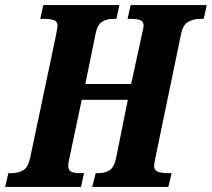

<svg xmlns="http://www.w3.org/2000/svg" viewBox="-40 -734 832 754"><path d="M-7 -54H3Q33 -54 51.5 -65.5Q70 -77 78 -112L179 -591Q186 -628 186 -633Q186 -648 174 -654Q162 -660 128 -660H118L130 -714H429L417 -660H407Q378 -660 360 -648Q342 -636 335 -600L295 -404H475L517 -597Q524 -625 524 -633Q524 -648 512.5 -654Q501 -660 472 -660H461L473 -714H772L760 -660H750Q719 -660 698.5 -648Q678 -636 671 -600L571 -118Q565 -88 565 -83Q565 -68 577.5 -61Q590 -54 623 -54H634L621 0H322L336 -54H346Q373 -54 391 -66Q409 -78 416 -114L462 -342H281L233 -115Q228 -95 228 -83Q228 -66 239 -60Q250 -54 279 -54H290L278 0H-20Z"/></svg>

Font: Noto Serif CondExtraBold
Style: Italic
Weight: 800
Width: 3
Italic angle: -12°
Designer: Monotype Design Team
Foundry: Monotype Imaging Inc.
Version: Version 1.001